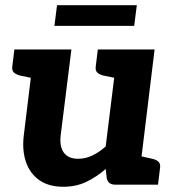

<svg xmlns="http://www.w3.org/2000/svg" viewBox="-20 -706 674 734"><path d="M222 8Q166 8 130 -17.5Q94 -43 79 -87.5Q64 -132 71 -189L111 -517H253L212 -189Q207 -146 224 -122.5Q241 -99 279 -99Q307 -99 333 -111.5Q359 -124 384 -146L430 -517H571L508 0H421Q393 0 388 -25L384 -60Q350 -30 310.5 -11Q271 8 222 8ZM486 0 513 -110 562 -99Q577 -96 585.5 -88Q594 -80 592 -65L584 0ZM133 -517 106 -407 57 -417Q42 -421 33.5 -428.5Q25 -436 27 -452L35 -517ZM452 -517 425 -407 376 -417Q360 -421 352 -428.5Q344 -436 346 -452L354 -517ZM188 -607 198 -686H503L493 -607Z"/></svg>

Font: Aleo ExtraBold
Style: Italic
Weight: 800
Italic angle: -7°
Designer: Alessio Laiso
Foundry: Alessio Laiso
Version: Version 2.001;gftools[0.9.29]